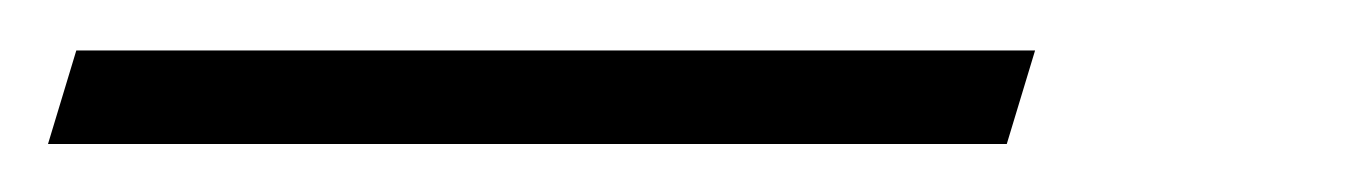

<svg xmlns="http://www.w3.org/2000/svg" viewBox="-138 72 548 78"><path d="M-107 92.5H282.5L271 130.5H-118.5Z"/></svg>

Font: Newsreader Display SemiBold
Style: Italic
Weight: 600
Italic angle: -17°
Designer: Hugues Gentile
Foundry: Production Type
Version: Version 1.001